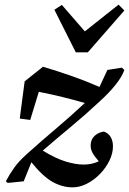

<svg xmlns="http://www.w3.org/2000/svg" viewBox="-20 -780 555 826"><path d="M65 -270 86 -430 165 -493Q228 -474 287 -453.5Q346 -433 408 -406L442 -479L504 -489L515 -479Q495 -422 407 -342Q347 -286 285.5 -235Q224 -184 164 -132Q220 -98 263 -85Q306 -72 340 -72Q375 -72 405 -86Q385 -109 377.5 -123.5Q370 -138 370 -154Q370 -180 387 -195.5Q404 -211 427 -214Q447 -207 456.5 -190Q466 -173 466 -151Q466 -120 450.5 -88.5Q435 -57 409.5 -31Q384 -5 353.5 10.5Q323 26 292 26Q249 26 207 3Q165 -20 115 -82L82 0L13 7L5 0Q21 -30 40 -57Q59 -84 93 -115Q155 -171 219 -225Q283 -279 345 -337Q296 -351 249 -362.5Q202 -374 147 -385L110 -264ZM246 -759 345 -645 490 -760 515 -735 358 -555H306L214 -738Z"/></svg>

Font: Source Serif Pro SemiBold
Style: Italic
Weight: 600
Italic angle: -12°
Designer: Frank Grießhammer
Foundry: Adobe Systems Incorporated
Version: Version 3.001;hotconv 1.0.111;makeotfexe 2.5.65597